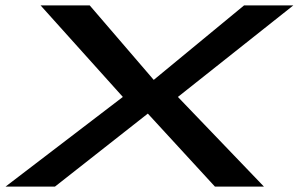

<svg xmlns="http://www.w3.org/2000/svg" viewBox="-46 -695 1112 715"><path d="M-25.5 0H158.5L504.5 -272L754.5 0H937L616.5 -334L1046.5 -675H863L526.5 -397.5L288 -675H105L411.5 -334Z"/></svg>

Font: Anybody ExtraExpanded Medium
Style: Italic
Weight: 500
Width: 8
Italic angle: -10°
Version: Version 1.113;gftools[0.9.25]